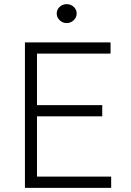

<svg xmlns="http://www.w3.org/2000/svg" viewBox="-20 -904 630 924"><path d="M100 0V-700H512V-646H158V-398H472V-344H158V-54H515V0ZM301 -793Q281 -793 267 -806.8Q253 -820.5 253 -839Q253 -858 267.2 -871Q281.5 -884 301 -884Q320.5 -884 334.8 -871Q349 -858 349 -839Q349 -820.5 334.8 -806.8Q320.5 -793 301 -793Z"/></svg>

Font: Geologica Thin
Style: Regular
Weight: 100
Designer: Sindre Bremnes, Frode Helland
Foundry: Monokrom Skriftforlag AS
Version: Version 1.010; ttfautohint (v1.8.4.7-5d5b);gftools[0.9.28]